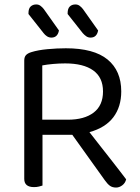

<svg xmlns="http://www.w3.org/2000/svg" viewBox="-20 -836 629 863"><path d="M171 -2Q165 0 155 2.5Q145 5 133 5Q89 5 89 -32V-564Q89 -580 97 -588.5Q105 -597 122 -602Q151 -611 193.5 -615Q236 -619 276 -619Q402 -619 463.5 -568.5Q525 -518 525 -425Q525 -356 489.5 -309Q454 -262 382 -242Q407 -210 432 -178Q457 -146 479.5 -117.5Q502 -89 519.5 -66Q537 -43 547 -30Q543 -13 529.5 -3Q516 7 502 7Q485 7 474 -1Q463 -9 451 -26L305 -230H171ZM285 -298Q359 -298 401 -330Q443 -362 443 -425Q443 -488 399 -519.5Q355 -551 273 -551Q246 -551 218.5 -548.5Q191 -546 170 -542V-298ZM108 -773V-777Q108 -798 118 -807Q128 -816 143 -816Q154 -816 162.5 -809.5Q171 -803 177 -795L245 -699Q239 -667 211 -667Q200 -667 191 -673Q182 -679 176 -687ZM284 -773V-777Q284 -797 293.5 -806.5Q303 -816 319 -816Q330 -816 338.5 -809.5Q347 -803 353 -795L421 -699Q415 -667 387 -667Q376 -667 367.5 -673Q359 -679 352 -687Z"/></svg>

Font: Baloo Thambi 2
Style: Regular
Weight: 400
Designer: Aadarsh Rajan and Ek Type
Foundry: Ek Type
Version: Version 1.640;hotconv 1.0.111;makeotfexe 2.5.65597; ttfautoh